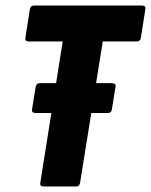

<svg xmlns="http://www.w3.org/2000/svg" viewBox="-20 -675 546 695"><path d="M109 -266Q94 -266 96 -279L109 -360Q112 -374 123 -374H386Q392 -374 396 -370.5Q400 -367 398 -360L385 -279Q383 -266 371 -266H310H167ZM138 0Q123 0 126 -14L207 -525H84Q69 -525 72 -539L88 -641Q91 -655 102 -655H494Q509 -655 506 -641L490 -539Q488 -525 476 -525H352L270 -14Q268 0 256 0Z"/></svg>

Font: Sofia Sans Condensed Black
Style: Italic
Weight: 900
Italic angle: -9°
Version: Version 4.100